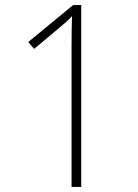

<svg xmlns="http://www.w3.org/2000/svg" viewBox="-20 -734 540 754"><path d="M261 0V-547Q261 -624 263 -671Q252 -659 241.5 -649.5Q231 -640 213 -625L114 -542L91 -569L267 -714H299V0Z"/></svg>

Font: Noto Sans Gurmukhi SemiCondensed ExtraLight
Style: Regular
Weight: 200
Width: 4
Designer: Jelle Bosma - Monotype Design Team
Foundry: Monotype Imaging Inc.
Version: Version 2.004; ttfautohint (v1.8.4.7-5d5b)